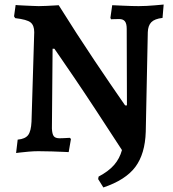

<svg xmlns="http://www.w3.org/2000/svg" viewBox="-20 -667 765 847"><path d="M436 160 413 123 415 112Q460 88 484 60Q508 32 518 -5Q457 -99 403.5 -180.5Q350 -262 308.5 -323Q267 -384 243.5 -418Q220 -452 220 -452H212L209 -100Q210 -76 217 -66.5Q224 -57 243 -57Q248 -57 259 -57.5Q270 -58 279 -58.5Q288 -59 288 -59L293 -54L283 4Q283 4 261.5 3Q240 2 209 1Q178 0 149 0Q129 0 106 2Q83 4 67 6Q51 8 51 8L58 -51Q91 -54 104 -71Q117 -88 119 -130L131 -525Q131 -555 115 -568Q99 -581 47 -587L42 -595L49 -645Q49 -645 60 -644Q71 -643 88 -642.5Q105 -642 122 -641Q139 -640 151 -640Q164 -640 185 -641Q206 -642 222.5 -643Q239 -644 239 -644Q277 -583 317.5 -520.5Q358 -458 396.5 -400.5Q435 -343 465.5 -298.5Q496 -254 514 -228Q532 -202 532 -202H540L539 -540Q539 -563 531 -573Q523 -583 506 -583Q495 -583 482.5 -582.5Q470 -582 470 -582L467 -588L475 -644Q475 -644 488.5 -643.5Q502 -643 521.5 -642Q541 -641 561 -640.5Q581 -640 592 -640Q609 -640 627.5 -641Q646 -642 663 -643.5Q680 -645 691 -646Q702 -647 702 -647L697 -588Q662 -584 647.5 -569Q633 -554 632 -525L623 -86Q620 12 577 69.5Q534 127 436 160Z"/></svg>

Font: Alegreya SemiBold
Style: Regular
Weight: 600
Designer: Juan Pablo del Peral
Foundry: Huerta Tipografica
Version: Version 2.009